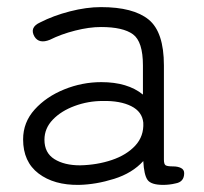

<svg xmlns="http://www.w3.org/2000/svg" viewBox="-20 -511 575 540"><path d="M202 9Q132 10 88.5 -23Q45 -56 45 -119Q45 -167 77.5 -203Q110 -239 160.5 -259.5Q211 -280 265 -280Q339 -280 382 -245V-327Q382 -394 354 -414.5Q326 -435 264 -435Q231 -435 191.5 -425Q152 -415 120 -399Q90 -387 77 -408Q62 -434 93 -448Q130 -467 176.5 -479Q223 -491 264 -491Q355 -491 398 -456Q441 -421 441 -327V-62Q441 -49 446 -46Q451 -43 467 -43Q480 -43 489 -38.5Q498 -34 498 -24Q498 1 473 5Q465 7 456 8Q447 9 439 9Q405 9 395 -5Q385 -19 383 -58Q352 -24 301 -8Q250 8 202 9ZM205 -46Q253 -47 294.5 -61Q336 -75 360.5 -101.5Q385 -128 383 -166Q380 -197 349 -212.5Q318 -228 269 -227Q228 -227 190 -213Q152 -199 128.5 -174.5Q105 -150 105 -118Q105 -81 133 -63.5Q161 -46 205 -46Z"/></svg>

Font: Shin Retro Maru Gothic Regular
Style: Regular
Weight: 400
Designer: Iose
Foundry: Typographish
Version: Version 1.002